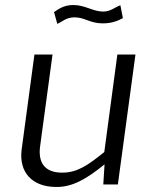

<svg xmlns="http://www.w3.org/2000/svg" viewBox="-20 -735 600 764"><path d="M469 -663 459 -714C436 -706 421 -689 390 -689C350 -689 319 -715 272 -715C240 -715 219 -704 195 -687L208 -640C228 -648 242 -666 277 -666C317 -666 338 -642 389 -642C426 -642 451 -653 469 -663ZM202 9C267 10 322 -21 396 -81L391 -1H449L519 -518H447L395 -130C329 -77 288 -48 227 -48C157 -48 130 -89 140 -156L189 -518H117L66 -139C55 -51 106 8 202 9Z"/></svg>

Font: United Sans Light
Style: Italic
Weight: 300
Italic angle: -8°
Designer: Pablo Impallari, Rodrigo Fuenzalida (Modified by Dan O. Williams)
Version: Version 1.000;PS 001.000;hotconv 1.0.88;makeotf.lib2.5.64775